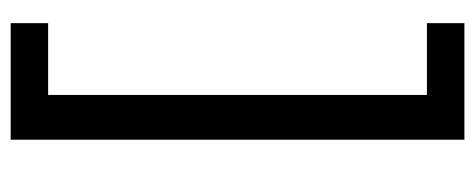

<svg xmlns="http://www.w3.org/2000/svg" viewBox="-292 -462 912 369"><g transform="rotate(90 164.5 -278.0)"><path d="M25 86H163V-642H25V-714H249V158H25Z"/></g></svg>

Font: Noto IKEA Simplified Chinese
Style: Regular
Weight: 400
Designer: Monotype Design Team
Foundry: Monotype Imaging Inc.
Version: Version 1.100